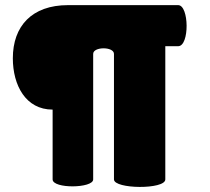

<svg xmlns="http://www.w3.org/2000/svg" viewBox="-20 -720 820 748"><path d="M185 -21C185 16 343 14 343 -21V-510C343 -539 424 -539 424 -510V-21C424 17 624 19 624 -21V-540H674C719 -540 717 -700 674 -700H245C104 -700 30 -618 30 -493C30 -388 80 -293 185 -293Z"/></svg>

Font: Lilita 2
Style: Regular
Weight: 400
Designer: Juan Montoreano
Foundry: Juan Montoreano
Version: Version 2.001